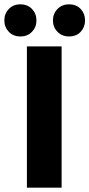

<svg xmlns="http://www.w3.org/2000/svg" viewBox="-50 -865 412 885"><path d="M74 0V-651H234V0ZM44 -697Q11 -697 -9.5 -718.5Q-30 -740 -30 -771Q-30 -802 -9.5 -823.5Q11 -845 44 -845Q77 -845 97.5 -823.5Q118 -802 118 -771Q118 -740 97.5 -718.5Q77 -697 44 -697ZM268 -697Q236 -697 215 -718.5Q194 -740 194 -771Q194 -802 215 -823.5Q236 -845 268 -845Q302 -845 322 -823.5Q342 -802 342 -771Q342 -740 322 -718.5Q302 -697 268 -697Z"/></svg>

Font: Source Sans 3 ExtraBold
Style: Regular
Weight: 800
Designer: Paul D. Hunt
Foundry: Adobe
Version: Version 3.052;hotconv 1.1.0;makeotfexe 2.6.0